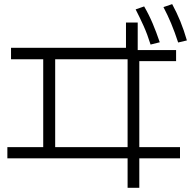

<svg xmlns="http://www.w3.org/2000/svg" viewBox="-20 -871 923 928"><path d="M596.7 36.7V-105.6H15.6V-160H188.9V-584.4H33.3V-640H588.9V-762.2H645.6V-628.9H831.1V-575.6H653.3V-160H850V-105.6H653.3V36.7ZM246.7 -160H596.7V-584.4H246.7ZM707.8 -655.6Q692.2 -705.6 673.9 -746.1Q655.6 -786.7 635.6 -825.6L676.7 -840Q700 -800 717.8 -757.8Q735.6 -715.6 752.2 -666.7ZM841.1 -665.6Q824.4 -716.7 807.2 -757.8Q790 -798.9 770 -836.7L812.2 -851.1Q834.4 -810 851.7 -767.8Q868.9 -725.6 883.3 -675.6Z"/></svg>

Font: Paperlogy 3 Light
Style: Regular
Weight: 300
Designer: redesigned by Lee Juim, glyphs from Gmarket Sans & Montserrat
Foundry: PT&
Version: Version 1.001